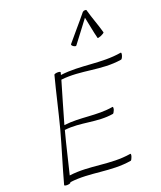

<svg xmlns="http://www.w3.org/2000/svg" viewBox="-204 -1301 1203 1435"><g transform="rotate(-20 397.5 -583.5)"><path d="M497 -948C542 -1005 584 -1064 629 -1122C642 -1064 651 -1005 666 -948C666 -944 679 -947 694 -953C710 -960 722 -968 722 -972C704 -1038 678 -1102 660 -1168C660 -1173 655 -1176 648 -1174C642 -1176 635 -1173 629 -1168C576 -1102 518 -1038 464 -972C460 -968 464 -960 474 -953C483 -947 493 -944 497 -948ZM269 -800C234 -667 205 -533 170 -400C134 -267 91 -133 55 0C53 4 62 8 76 8C90 8 103 4 105 0L106 -4C270 -25 418 28 585 0C589 -1 596 -13 600 -26C605 -40 604 -50 600 -50C433 -22 284 -75 119 -53C147 -164 171 -274 201 -385C332 -401 447 -353 580 -375C584 -376 591 -388 596 -401C600 -415 599 -425 595 -425C463 -402 341 -437 210 -420C240 -529 274 -638 305 -747C468 -766 611 -708 776 -735C781 -736 788 -748 792 -761C796 -775 796 -785 791 -785C627 -757 477 -802 314 -781C316 -787 318 -794 319 -800C321 -804 312 -808 298 -808C284 -808 271 -804 269 -800Z"/></g></svg>

Font: Nupuram Thin Italic
Style: Regular
Weight: 100
Designer: Santhosh Thottingal (santhosh.thottingal@gmail.com)
Foundry: SMC
Version: Version 1.000